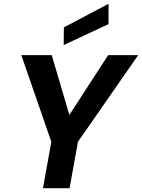

<svg xmlns="http://www.w3.org/2000/svg" viewBox="-20 -990 747 1010"><path d="M206 0 250 -244 92 -700H252L351 -365L333 -367L549 -700H707L390 -244L346 0ZM315 -753 316 -846 551 -970V-863Z"/></svg>

Font: DM Sans 16pt ExtraBold
Style: Italic
Weight: 800
Italic angle: -10°
Version: Version 4.004;gftools[0.9.30]